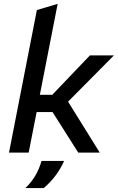

<svg xmlns="http://www.w3.org/2000/svg" viewBox="-20 -790 610 994"><path d="M26.6 0 170.9 -738 278.5 -770 186.3 -299.1H250.5L445.5 -503.2H569.8L278.9 -209.8H169.6L128.5 0ZM385 0 246.3 -218.9 313.3 -294.4 496.3 0ZM111.4 183.7Q143.9 152.5 164.1 117.1Q184.2 81.7 195 43H311.9Q295.6 80.7 269.2 116.6Q242.9 152.5 206.3 183.7Z"/></svg>

Font: REM Medium
Style: Italic
Weight: 500
Italic angle: -11°
Designer: Octavio Pardo
Foundry: Ashler Design
Version: Version 1.005;gftools[0.9.28]